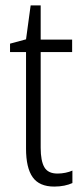

<svg xmlns="http://www.w3.org/2000/svg" viewBox="-20 -678 306 708"><path d="M192 -38Q207 -38 221.5 -41Q236 -44 247 -49V-3Q234 3 217 6.5Q200 10 180 10Q125 10 100.5 -24.5Q76 -59 76 -130V-486H17V-517L76 -533L93 -658H130V-532H246V-486H130V-133Q130 -85 143.5 -61.5Q157 -38 192 -38Z"/></svg>

Font: Noto Sans Myanmar UI Condensed Light
Style: Regular
Weight: 300
Width: 3
Designer: Monotype Design Team
Foundry: Monotype Imaging Inc.
Version: Version 2.103; ttfautohint (v1.8.4.7-5d5b)